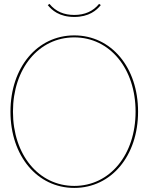

<svg xmlns="http://www.w3.org/2000/svg" viewBox="-20 -940 745 963"><path d="M352.5 -865C302 -865 260 -881.5 228 -920.5L219.5 -914.5C239.5 -889.5 277 -855 352.5 -855C426 -855 464.5 -888 485.5 -914.5L477 -920.5C447 -883.5 405 -865 352.5 -865ZM352.5 2.5C538 2.5 672.5 -158 672.5 -380C672.5 -602 538 -762.5 352.5 -762.5C167 -762.5 32.5 -602 32.5 -380C32.5 -158 167 2.5 352.5 2.5ZM352.5 -7.5C174 -7.5 45 -164 45 -380C45 -596 174 -752.5 352.5 -752.5C531 -752.5 660 -596 660 -380C660 -164 531 -7.5 352.5 -7.5Z"/></svg>

Font: ZnikomitSC
Style: Regular
Weight: 100
Designer: gluk
Foundry: gluk
Version: Version 0.55